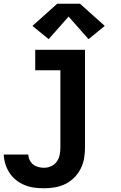

<svg xmlns="http://www.w3.org/2000/svg" viewBox="-27 -797 647 1030"><path d="M209 213Q183 213 156.5 209.5Q130 206 105.5 196Q81 186 60 169.5Q39 153 24.5 131Q10 109 2 83.5Q-6 58 -7 32H125Q125 47 132 61.5Q139 76 151 85.5Q163 95 178.5 99Q194 103 209 103Q229 103 247.5 94.5Q266 86 277.5 70Q289 54 293 34Q297 14 297 -5V-420H162V-530H429V-5Q429 24 424 53Q419 82 405.5 108.5Q392 135 371 156Q350 177 323.5 190Q297 203 268 208Q239 213 209 213ZM234 -587 147 -658 280 -777H402L535 -658L448 -587L341 -708Z"/></svg>

Font: Iosevka Slab XBdEx
Style: Regular
Weight: 800
Width: 7
Monospace: yes
Designer: Belleve Invis
Foundry: Belleve Invis
Version: Version 11.1.0; ttfautohint (v1.8.3)